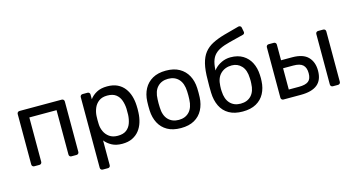

<svg xmlns="http://www.w3.org/2000/svg" viewBox="-94 -1150 3239 1744"><g transform="rotate(-15 1525.5 -278.5)"><path d="M97 0Q87 0 80.5 -6.5Q74 -13 74 -23V-497Q74 -507 80.5 -513.5Q87 -520 97 -520H494Q504 -520 510.5 -513.5Q517 -507 517 -497V-23Q517 -13 510.5 -6.5Q504 0 494 0H446Q436 0 430 -6.5Q424 -13 424 -23V-440H168V-23Q168 -13 161.5 -6.5Q155 0 145 0Z M690 190Q680 190 673.5 183.5Q667 177 667 167V-497Q667 -507 673.5 -513.5Q680 -520 690 -520H736Q746 -520 752.5 -513.5Q759 -507 759 -497V-453Q783 -486 823 -508Q863 -530 923 -530Q979 -530 1018.5 -511Q1058 -492 1083.5 -459Q1109 -426 1122 -384Q1135 -342 1137 -294Q1138 -278 1138 -260Q1138 -242 1137 -226Q1135 -179 1122 -136.5Q1109 -94 1083.5 -61.5Q1058 -29 1018.5 -9.5Q979 10 923 10Q865 10 825.5 -11.5Q786 -33 761 -65V167Q761 177 755 183.5Q749 190 739 190ZM902 -71Q954 -71 983.5 -93.5Q1013 -116 1026 -152.5Q1039 -189 1041 -231Q1042 -260 1041 -289Q1039 -331 1026 -367.5Q1013 -404 983.5 -426.5Q954 -449 902 -449Q853 -449 822.5 -426Q792 -403 777.5 -367.5Q763 -332 761 -295Q760 -279 760 -257Q760 -235 761 -218Q762 -183 777.5 -149Q793 -115 824 -93Q855 -71 902 -71Z M1475 10Q1399 10 1348 -19Q1297 -48 1270 -99.5Q1243 -151 1240 -217Q1239 -234 1239 -260.5Q1239 -287 1240 -303Q1243 -370 1270.5 -421Q1298 -472 1349 -501Q1400 -530 1475 -530Q1550 -530 1601 -501Q1652 -472 1679.5 -421Q1707 -370 1710 -303Q1711 -287 1711 -260.5Q1711 -234 1710 -217Q1707 -151 1680 -99.5Q1653 -48 1602 -19Q1551 10 1475 10ZM1475 -67Q1537 -67 1574 -106.5Q1611 -146 1614 -222Q1615 -237 1615 -260Q1615 -283 1614 -298Q1611 -374 1574 -413.5Q1537 -453 1475 -453Q1413 -453 1375.5 -413.5Q1338 -374 1336 -298Q1335 -283 1335 -260Q1335 -237 1336 -222Q1338 -146 1375.5 -106.5Q1413 -67 1475 -67Z M2056 10Q1979 10 1927.5 -19.5Q1876 -49 1849.5 -103.5Q1823 -158 1821 -230Q1820 -260 1820 -290Q1820 -320 1821 -350Q1821 -441 1836 -501.5Q1851 -562 1881.5 -600.5Q1912 -639 1959 -663.5Q2006 -688 2070 -706.5Q2134 -725 2216 -746Q2225 -748 2233.5 -743Q2242 -738 2243 -729L2251 -688Q2253 -679 2248.5 -672Q2244 -665 2235 -663Q2160 -644 2104 -630Q2048 -616 2010 -597.5Q1972 -579 1949.5 -550Q1927 -521 1918 -473Q1909 -425 1912 -350L1891 -359Q1895 -397 1921.5 -427Q1948 -457 1988 -476Q2028 -495 2073 -495Q2142 -495 2189.5 -466Q2237 -437 2262.5 -387Q2288 -337 2291 -272Q2293 -238 2291 -213Q2288 -148 2261 -97.5Q2234 -47 2183 -18.5Q2132 10 2056 10ZM2056 -64Q2119 -64 2156 -103.5Q2193 -143 2195 -217Q2196 -227 2196 -240Q2196 -253 2195 -267Q2193 -343 2156.5 -382Q2120 -421 2065 -421Q2002 -421 1961 -382Q1920 -343 1917 -267Q1916 -253 1916 -240Q1916 -227 1917 -217Q1920 -143 1957 -103.5Q1994 -64 2056 -64Z M2440 0Q2430 0 2423.5 -6.5Q2417 -13 2417 -23V-497Q2417 -507 2423.5 -513.5Q2430 -520 2440 -520H2488Q2498 -520 2504.5 -513.5Q2511 -507 2511 -497V-350H2615Q2717 -350 2764 -302Q2811 -254 2811 -172Q2811 -84 2759 -42Q2707 0 2603 0ZM2510 -75H2606Q2667 -75 2695 -96.5Q2723 -118 2723 -172Q2723 -224 2696 -249.5Q2669 -275 2606 -275H2510ZM2905 0Q2895 0 2888.5 -6.5Q2882 -13 2882 -23V-497Q2882 -507 2888.5 -513.5Q2895 -520 2905 -520H2953Q2963 -520 2969.5 -513.5Q2976 -507 2976 -497V-23Q2976 -13 2969.5 -6.5Q2963 0 2953 0Z"/></g></svg>

Font: Rubik Light
Style: Regular
Weight: 400
Version: Version 2.101